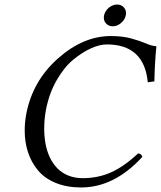

<svg xmlns="http://www.w3.org/2000/svg" viewBox="-20 -817 710 847"><path d="M338 10Q275 10 226 -10Q177 -30 147.5 -65.5Q118 -101 103.5 -145.5Q89 -190 89 -241Q89 -278 96 -315Q124 -460 235.5 -559Q347 -658 469 -658Q520 -658 558.5 -647.5Q597 -637 623.5 -625.5Q650 -614 670 -613Q663 -547 661 -458L632 -454Q616 -621 451 -621Q420 -621 382 -604Q344 -587 304 -554.5Q264 -522 230.5 -464Q197 -406 183 -334Q175 -291 175 -250Q175 -214 181 -182Q187 -150 200 -122.5Q213 -95 233 -74.5Q253 -54 281.5 -42.5Q310 -31 345 -31Q412 -31 469.5 -56.5Q527 -82 589 -140Q603 -140 608 -125Q484 10 338 10ZM439 -749Q442 -762 450.5 -773Q459 -784 471.5 -790.5Q484 -797 497 -797Q516 -797 527.5 -783Q539 -769 535 -749.5Q531 -730 514 -715.5Q497 -701 477.5 -701Q458 -701 446.5 -715Q435 -729 439 -749Z"/></svg>

Font: Linux Libertine O
Style: Italic
Weight: 400
Italic angle: -12°
Designer: Philipp H. Poll
Foundry: Philipp H. Poll
Version: Version 5.1.6